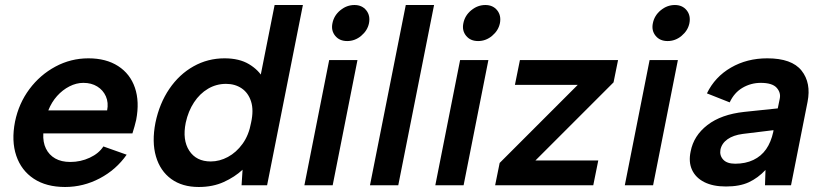

<svg xmlns="http://www.w3.org/2000/svg" viewBox="-20 -740 3288 767"><path d="M240 7Q165 7 115 -26Q65 -59 45 -118Q25 -177 40 -254Q55 -327 97.5 -384Q140 -441 201.5 -474Q263 -507 333 -507Q404 -507 452 -476Q500 -445 519 -389.5Q538 -334 524 -261Q521 -249 517.5 -235.5Q514 -222 509 -207H153Q151 -172 163.5 -146.5Q176 -121 200.5 -107Q225 -93 261 -93Q302 -93 338.5 -110Q375 -127 393 -155L486 -122Q444 -62 378.5 -27.5Q313 7 240 7ZM408 -299Q414 -330 403 -355Q392 -380 368.5 -394.5Q345 -409 313 -409Q285 -409 257.5 -395Q230 -381 208 -356.5Q186 -332 173 -299Z M1032 -426 1018 -423 1077 -720H1190L1047 0H945L949 -62Q918 -33 874 -13Q830 7 774 7Q708 7 664 -25Q620 -57 603 -115Q586 -173 601 -250Q617 -327 656.5 -385Q696 -443 753 -475Q810 -507 877 -507Q936 -507 975 -483.5Q1014 -460 1032 -426ZM722 -250Q708 -181 736 -138Q764 -95 822 -95Q857 -95 890.5 -113Q924 -131 949 -165.5Q974 -200 983 -250Q994 -300 983 -334.5Q972 -369 945.5 -387Q919 -405 883 -405Q844 -405 811 -385.5Q778 -366 755 -331Q732 -296 722 -250Z M1295 -500H1408L1309 0H1196ZM1367 -576Q1336 -576 1319 -597Q1302 -618 1308 -647Q1314 -678 1339.5 -699Q1365 -720 1396 -720Q1426 -720 1443 -699Q1460 -678 1454 -647Q1448 -618 1423 -597Q1398 -576 1367 -576Z M1601 -720H1714L1571 0H1458Z M1818 -500H1931L1832 0H1719ZM1890 -576Q1859 -576 1842 -597Q1825 -618 1831 -647Q1837 -678 1862.5 -699Q1888 -720 1919 -720Q1949 -720 1966 -699Q1983 -678 1977 -647Q1971 -618 1946 -597Q1921 -576 1890 -576Z M2431 -411 2119 -99H2370L2350 0H1958L1976 -89L2288 -401H2037L2057 -500H2449Z M2575 -500H2688L2589 0H2476ZM2647 -576Q2616 -576 2599 -597Q2582 -618 2588 -647Q2594 -678 2619.5 -699Q2645 -720 2676 -720Q2706 -720 2723 -699Q2740 -678 2734 -647Q2728 -618 2703 -597Q2678 -576 2647 -576Z M3036 0 3038 -61Q3008 -29 2971.5 -12Q2935 5 2880 5Q2828 5 2793.5 -12.5Q2759 -30 2744.5 -61.5Q2730 -93 2739 -135Q2751 -198 2806 -240.5Q2861 -283 2953 -293L3087 -307L3095 -346Q3100 -370 3082.5 -389.5Q3065 -409 3019 -409Q2980 -409 2946.5 -389.5Q2913 -370 2895 -331L2804 -367Q2836 -433 2900 -470Q2964 -507 3045 -507Q3143 -507 3182 -458Q3221 -409 3206 -333L3140 0ZM3070 -220 2947 -205Q2909 -200 2886 -183.5Q2863 -167 2858 -142Q2854 -119 2869 -102.5Q2884 -86 2917 -86Q2958 -86 2989.5 -101Q3021 -116 3040.5 -144Q3060 -172 3069 -213Z"/></svg>

Font: Albert Sans SemiBold
Style: Italic
Weight: 600
Italic angle: -11.25°
Designer: Andreas Rasmussen
Foundry: a.Foundry
Version: Version 1.025